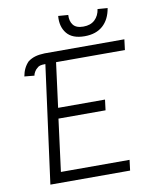

<svg xmlns="http://www.w3.org/2000/svg" viewBox="-93 -937 821 1008"><g transform="rotate(-10 317.0 -432.5)"><path d="M131 -614Q124 -609 117.5 -598Q111 -587 110 -578L57 -583Q65 -629 94 -658Q112 -671 132.5 -677Q153 -683 183 -684H608L601 -628H234L203 -390H453L446 -334H195L159 -56H525L518 0H93L177 -628Q158 -628 148 -625Q138 -622 131 -614ZM287 -865 340 -861Q338 -828 354 -807.5Q370 -787 408 -787Q447 -787 469.5 -808.5Q492 -830 497 -865L550 -861Q540 -801 503.5 -768.5Q467 -736 406 -736Q341 -736 311.5 -772Q282 -808 287 -865Z"/></g></svg>

Font: Bellota
Style: Italic
Weight: 400
Italic angle: -7.5°
Designer: Kemie Guaida
Foundry: Kemie Guaida
Version: Version 4.001